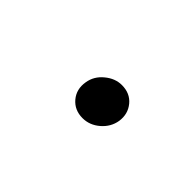

<svg xmlns="http://www.w3.org/2000/svg" viewBox="-19 -486 289 289"><g transform="rotate(45 126.0 -341.5)"><path d="M134.8 -303.2Q117.7 -303.2 107.4 -315.4Q97.2 -327.6 100.1 -344.7Q102.5 -359.9 115 -370.1Q127.4 -380.4 141.6 -380.4Q159.2 -380.4 169.2 -368.2Q179.2 -356 176.8 -339.4Q174.3 -324.2 162.1 -313.7Q149.9 -303.2 134.8 -303.2Z"/></g></svg>

Font: Inter 20pt ExtraLight
Style: Italic
Weight: 250
Italic angle: -9.3988°
Version: Version 4.001;git-66647c0bb